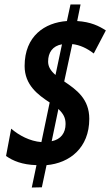

<svg xmlns="http://www.w3.org/2000/svg" viewBox="-20 -779 493 858"><path d="M143 -41 122 59 167 58 188 -41C291 -50 379 -118 379 -248C379 -337 322 -378 267 -415L303 -582C338 -578 369 -563 399 -540L453 -643C422 -663 386 -681 325 -685L340 -759H295L279 -685C180 -678 90 -618 90 -484C90 -399 150 -355 202 -321L165 -144C113 -148 65 -174 30 -204L7 -82C38 -60 79 -43 143 -41ZM257 -581 228 -444C205 -464 195 -482 195 -504C195 -544 215 -574 257 -581ZM211 -148 241 -292C264 -270 273 -252 273 -225C273 -185 252 -156 211 -148Z"/></svg>

Font: Noto Sans ExtraCondensed
Style: Bold Italic
Weight: 700
Width: 2
Italic angle: -12°
Designer: Monotype Design Team
Foundry: Monotype Imaging Inc.
Version: Version 2.013